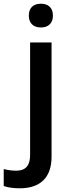

<svg xmlns="http://www.w3.org/2000/svg" viewBox="-79 -767 378 1027"><path d="M26.9 240.2Q-24.9 240.2 -59.1 228V137.2Q-25.9 146 8.8 146Q82 146 82 63V-540H196.8V70.8Q196.8 154.3 153.1 197.3Q109.4 240.2 26.9 240.2ZM75.2 -683.1Q75.2 -713.9 92 -730.5Q108.9 -747.1 140.1 -747.1Q170.4 -747.1 187.3 -730.5Q204.1 -713.9 204.1 -683.1Q204.1 -653.8 187.3 -637Q170.4 -620.1 140.1 -620.1Q108.9 -620.1 92 -637Q75.2 -653.8 75.2 -683.1Z"/></svg>

Font: f1_4961           
Style: Regular
Weight: 600
Foundry: Ascender Corporation
Version: Version 1.10